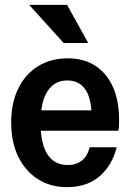

<svg xmlns="http://www.w3.org/2000/svg" viewBox="-20 -760 536 790"><path d="M256 10Q187 10 135 -23.5Q83 -57 54.5 -116.5Q26 -176 26 -256Q26 -336 55 -395.5Q84 -455 136.5 -487.5Q189 -520 259 -520Q325 -520 372 -489.5Q419 -459 444.5 -402.5Q470 -346 470 -266Q470 -254 469.5 -243Q469 -232 467 -222H101V-306H384L357 -276Q357 -355 331 -392Q305 -429 257 -429Q205 -429 176 -385.5Q147 -342 147 -255Q147 -168 175.5 -124.5Q204 -81 258 -81Q294 -81 317 -99.5Q340 -118 349 -154H460Q442 -80 390 -35Q338 10 256 10ZM242 -583 100 -740H256L343 -583Z"/></svg>

Font: Instrument Sans SemiCondensed SemiBold
Style: Regular
Weight: 600
Width: 4
Designer: Rodrigo Fuenzalida
Foundry: fragTYPE
Version: Version 1.000;gftools[0.9.28]